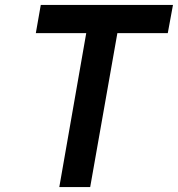

<svg xmlns="http://www.w3.org/2000/svg" viewBox="-20 -757 720 777"><path d="M220 0 329 -623H125L145 -737H680L659 -623H455L345 0Z"/></svg>

Font: Tomorrow Medium
Style: Italic
Weight: 500
Italic angle: -10°
Designer: Tony de Marco, Monica Rizzolli
Foundry: Just in Type
Version: Version 2.002